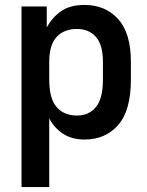

<svg xmlns="http://www.w3.org/2000/svg" viewBox="-20 -556 595 776"><path d="M67 -530H169V-445Q192 -487 228 -511.5Q264 -536 321 -536Q406 -536 457.5 -479Q509 -422 509 -306V-235Q509 -109 457.5 -50.5Q406 8 321 8Q270 8 234 -16Q198 -40 179 -78V200H67ZM291 -89Q339 -89 367.5 -123Q396 -157 396 -235V-306Q396 -375 367.5 -407Q339 -439 291 -439Q239 -439 209 -407Q179 -375 179 -306V-235Q179 -157 209 -123Q239 -89 291 -89Z"/></svg>

Font: Golos UI Medium
Style: Regular
Weight: 500
Designer: A.Korolkova, Vitaly Kuzmin
Foundry: ParaType Ltd
Version: Version 2.000